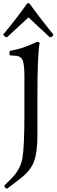

<svg xmlns="http://www.w3.org/2000/svg" viewBox="-39 -776 352 1180"><path d="M111 -81V-305Q111 -373 102 -401.5Q93 -430 59 -433L21 -436Q19 -443 19 -451L21 -463Q61 -470 105 -484Q170 -509 189 -519Q202 -519 204 -512V-509Q191 -436 191 -189V56Q191 158 170.5 215Q150 272 88 320L4 384Q-12 379 -12 364L32 320Q87 265 99 195Q111 125 111 -81ZM136 -669 4 -547Q-10 -547 -19 -564Q68 -669 129 -756H141Q197 -678 266 -592L289 -564Q285 -547 267 -547Z"/></svg>

Font: Rosarivo
Style: Regular
Weight: 400
Designer: Pablo Ugerman
Foundry: Pablo Ugerman
Version: Version 1.003